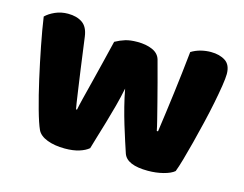

<svg xmlns="http://www.w3.org/2000/svg" viewBox="-77 -614 945 744"><g transform="rotate(15 395.5 -242.0)"><path d="M329 -15Q315 -3 291 4.5Q267 12 234 12Q193 12 163 0.5Q133 -11 123 -32Q112 -56 97.5 -108Q83 -160 69 -222Q55 -284 42.5 -348Q30 -412 23 -461Q37 -475 60.5 -485.5Q84 -496 112 -496Q147 -496 169.5 -480.5Q192 -465 197 -427Q207 -351 214 -301.5Q221 -252 225.5 -220.5Q230 -189 232.5 -172.5Q235 -156 237 -146H241Q244 -162 251.5 -192.5Q259 -223 269 -262Q279 -301 290 -346.5Q301 -392 312 -437Q332 -448 351.5 -454Q371 -460 400 -460Q435 -460 460 -449Q485 -438 492 -415Q504 -371 515 -329.5Q526 -288 535 -252.5Q544 -217 551 -189.5Q558 -162 561 -146H566Q577 -223 587.5 -306Q598 -389 607 -475Q625 -486 645 -491Q665 -496 685 -496Q720 -496 743 -481Q766 -466 766 -429Q766 -413 761 -381Q756 -349 748 -309Q740 -269 729.5 -225Q719 -181 708.5 -140Q698 -99 688.5 -66Q679 -33 672 -15Q658 -3 629 4.5Q600 12 567 12Q483 12 468 -30Q462 -48 453 -75.5Q444 -103 434 -136Q424 -169 415 -204.5Q406 -240 400 -273Q393 -238 383 -200.5Q373 -163 362.5 -127.5Q352 -92 343 -62.5Q334 -33 329 -15Z"/></g></svg>

Font: Baloo Bhaijaan
Style: Regular
Weight: 400
Designer: Devika Bhansali and Ek Type
Foundry: Ek Type
Version: Version 1.443;PS 1.000;hotconv 16.6.51;makeotf.lib2.5.65220;